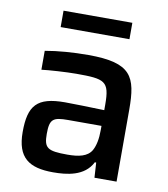

<svg xmlns="http://www.w3.org/2000/svg" viewBox="-79 -755 726 830"><g transform="rotate(10 283.5 -340.0)"><path d="M133 -688V-616H435V-688ZM209 8C269 8 347 0 380 -66H386L390 0H487V-316C487 -461 462 -518 272 -518C206 -518 139 -513 83 -503V-420C114 -424 191 -429 235 -429C360 -429 381 -423 381 -319V-295C323 -297 235 -299 208 -299C85 -299 50 -257 50 -141C50 -28 104 8 209 8ZM257 -78C169 -78 154 -89 154 -151C154 -216 168 -226 235 -226H381V-208C381 -168 375 -139 363 -117C345 -86 307 -78 257 -78Z"/></g></svg>

Font: Saira UNSAM Medium
Style: Regular
Weight: 500
Designer: Hector Gatti with collaboration of the Omnibus-Type team
Foundry: Omnibus-Type
Version: Version 0.072;PS 000.072;hotconv 1.0.88;makeotf.lib2.5.64775